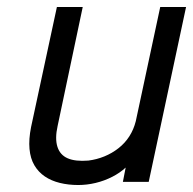

<svg xmlns="http://www.w3.org/2000/svg" viewBox="-20 -521 553 550"><path d="M340 -41 332 0H406L513 -501H439L369 -174Q363 -150 350.5 -130.5Q338 -111 319.5 -96.5Q301 -82 279 -73Q257 -64 233 -61Q196 -58 174 -67.5Q152 -77 144.5 -100.5Q137 -124 145 -160L217 -501H143L69 -157Q62 -122 64.5 -94.5Q67 -67 78.5 -47.5Q90 -28 108.5 -15.5Q127 -3 151.5 3Q176 9 204 9Q229 9 254 3Q279 -3 301.5 -14.5Q324 -26 340 -41Z"/></svg>

Font: Advent Pro Medium
Style: Italic
Weight: 500
Italic angle: -12°
Version: Version 3.000